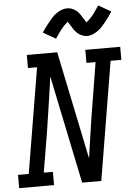

<svg xmlns="http://www.w3.org/2000/svg" viewBox="-73 -1022 755 1069"><g transform="rotate(-5 304.5 -487.5)"><path d="M-10 0V-74H50L148 -662H97V-735H267L392 -132Q394 -141 395 -149Q396 -157 397 -165L413 -276Q419 -317 425.5 -358.5Q432 -400 439 -441L475 -662H424V-735H619V-662H559L449 0H342L217 -603Q215 -594 214 -586Q213 -578 212 -570L196 -459Q190 -418 183.5 -376.5Q177 -335 171 -294L134 -74H185V0ZM267 -811 197 -851Q208 -869 219 -883.5Q230 -898 240 -910Q250 -922 259.5 -932.5Q269 -943 282.5 -952.5Q296 -962 311 -968Q326 -974 342 -974Q347 -974 352.5 -973.5Q358 -973 363 -971.5Q368 -970 372.5 -968Q377 -966 382 -963.5Q387 -961 390.5 -958Q394 -955 397.5 -952Q401 -949 405 -944.5Q409 -940 412 -936Q415 -932 417.5 -928Q420 -924 422.5 -920Q425 -916 428 -911.5Q431 -907 433.5 -903Q436 -899 439 -894.5Q442 -890 444 -887Q448 -890 454 -895.5Q460 -901 463.5 -904.5Q467 -908 470.5 -912Q474 -916 478.5 -921Q483 -926 487.5 -932Q492 -938 496.5 -945Q501 -952 506.5 -959.5Q512 -967 517 -975L587 -935Q575 -917 564.5 -902.5Q554 -888 544 -876Q534 -864 524.5 -853.5Q515 -843 501.5 -833.5Q488 -824 473 -817.5Q458 -811 442 -811Q436 -811 430 -812Q424 -813 418 -815Q412 -817 406.5 -820Q401 -823 396 -826Q391 -829 387 -833Q383 -837 378.5 -842Q374 -847 370.5 -851.5Q367 -856 364 -861Q361 -866 358.5 -870.5Q356 -875 352 -881Q348 -887 345 -891.5Q342 -896 340 -899Q336 -896 330 -890.5Q324 -885 320.5 -881.5Q317 -878 313.5 -874Q310 -870 305.5 -864.5Q301 -859 296.5 -853.5Q292 -848 287.5 -841Q283 -834 277.5 -826.5Q272 -819 267 -811Z"/></g></svg>

Font: Iosevka Etoile Oblique
Style: Regular
Weight: 400
Italic angle: -9°
Designer: Belleve Invis
Foundry: Belleve Invis
Version: Version 15.5.2; ttfautohint (v1.8.4)